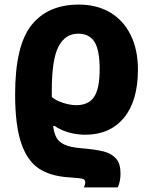

<svg xmlns="http://www.w3.org/2000/svg" viewBox="-20 -578 666 838"><path d="M582 -274Q582 -138 521 -64Q460 10 352 10Q312 10 276.5 -1Q241 -12 219 -28H212Q216 3 226 22Q236 41 261 53Q286 65 335 69Q397 74 432 83Q467 92 486.5 114Q506 136 506 179Q506 214 494 240H346Q352 228 352 218Q352 209 346 205Q340 201 323 199.5Q306 198 281 196Q200 191 149.5 157.5Q99 124 72.5 46.5Q46 -31 46 -166Q46 -379 117.5 -468.5Q189 -558 324 -558Q402 -558 460 -524Q518 -490 550 -426Q582 -362 582 -274ZM206 -182V-155Q222 -140 254 -129.5Q286 -119 313 -119Q367 -119 391 -155.5Q415 -192 415 -276Q415 -359 392.5 -395Q370 -431 321 -431Q265 -431 235.5 -375Q206 -319 206 -182Z"/></svg>

Font: Noto Sans UI ExtraBold
Style: Regular
Weight: 800
Designer: Monotype Design Team
Foundry: Monotype Imaging Inc.
Version: Version 1.001